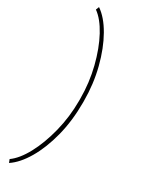

<svg xmlns="http://www.w3.org/2000/svg" viewBox="-263 -826 826 1090"><g transform="rotate(30 150.5 -281.0)"><path d="M219.2 -276.4Q219.2 -157.7 192.9 -55.4Q166.5 46.9 123 120.6Q79.6 194.3 26.9 229.5L18.6 208.5Q65.4 175.3 105.2 101.6Q145 27.8 169.9 -71Q194.8 -169.9 194.8 -275.4V-288.1Q194.8 -393.6 169.9 -492.4Q145 -591.3 105.2 -664.8Q65.4 -738.3 18.6 -771.5L26.9 -792.5Q79.6 -756.8 123 -680.7Q166.5 -604.5 192.9 -501.7Q219.2 -398.9 219.2 -286.1Z"/></g></svg>

Font: Robert Sans Thin
Style: Regular
Weight: 100
Designer: Christian Robertson (extended by Adam Twardoch)
Foundry: Google
Version: Version 12.135;April 2, 2019;FontCreator 11.5.0.2425 64-bit;